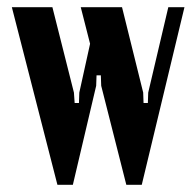

<svg xmlns="http://www.w3.org/2000/svg" viewBox="-20 -515 546 535"><path d="M13 -495H126L186 -257L188 -228H200L201 -257L231 -393L205 -495H320L379 -257L380 -228H392L393 -257L449 -495H494L375 0H332L262 -276L261 -305H249L248 -276L183 0H140Z"/></svg>

Font: Moniqa ExtBd Paragraph
Style: Regular
Weight: 800
Designer: Rajesh Rajput
Foundry: Rajesh Rajput
Version: Version 1.000